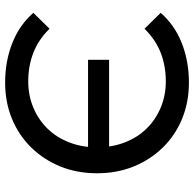

<svg xmlns="http://www.w3.org/2000/svg" viewBox="-24 -724 756 748"><g transform="rotate(-90 354.0 -350.0)"><path d="M495 -385V-303H120V-385ZM406 8Q330 8 265.5 -18.5Q201 -45 153.5 -93.5Q106 -142 79.5 -207Q53 -272 53 -350Q53 -428 79.5 -493Q106 -558 153.5 -606.5Q201 -655 265.5 -681.5Q330 -708 406 -708Q490 -708 560.5 -680Q631 -652 678 -598L616 -535Q574 -578 522.5 -598Q471 -618 411 -618Q356 -618 308.5 -598Q261 -578 226.5 -542.5Q192 -507 173 -457.5Q154 -408 154 -350Q154 -292 173 -242.5Q192 -193 226.5 -157.5Q261 -122 308.5 -102Q356 -82 411 -82Q471 -82 522.5 -102Q574 -122 616 -165L678 -102Q631 -48 560.5 -20Q490 8 406 8Z"/></g></svg>

Font: MOST Montserrat Medium
Style: Regular
Weight: 500
Designer: Julieta Ulanovsky
Foundry: Julieta Ulanovsky
Version: Version 8.000;March 11, 2024;FontCreator 15.0.0.2926 64-bit